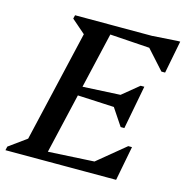

<svg xmlns="http://www.w3.org/2000/svg" viewBox="-130 -795 862 893"><g transform="rotate(15 301.5 -349.0)"><path d="M-25.5 0 -21.4 -18.3 98.2 -104.9 53.4 -39 195.4 -651 222.8 -584.2 120.7 -672.9 124.9 -690H316.7L156.7 0ZM149.3 0 159.3 -43.7 477.6 -61.2 463.4 0ZM359.6 0 369.6 -41 521.4 -166H539.4L507.4 0ZM451.2 -322.6 219 -334 228 -377 467 -389.3ZM464.3 -242.5 401.2 -337 410.2 -375 504.3 -452.2H522.1L482.1 -242.5ZM598.3 -626.5 291.8 -646.8 301.8 -690H613.4ZM580.6 -540.8 485.8 -646 495.8 -690 616.7 -698H629.1L598.4 -540.8Z"/></g></svg>

Font: Platypi Light
Style: Italic
Weight: 300
Italic angle: -13°
Designer: David Sargent
Foundry: Bolt Cutter Type
Version: Version 1.200